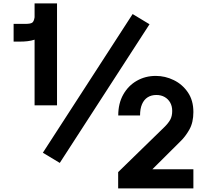

<svg xmlns="http://www.w3.org/2000/svg" viewBox="-20 -869 1157 1096"><path d="M321.2 61 833.5 -730.6 737.1 -788.8 224.7 2.8ZM1083.9 97.3H849.7L1008.7 -60.9Q1038 -88.6 1060.9 -129.3Q1083.9 -169.9 1083.9 -229.4Q1083.9 -296 1052.4 -341.9Q1021 -387.8 971.9 -411.7Q922.9 -435.7 869.1 -435.7Q809.6 -435.7 760.9 -407.9Q712.3 -380.1 683.7 -329.5Q655 -278.8 655 -210H779.5Q779.5 -248.3 790.7 -274.2Q801.9 -300.2 822.8 -313.5Q843.6 -326.8 872.8 -326.8Q899.5 -326.8 919.7 -315.3Q939.9 -303.8 951.5 -283.4Q963 -262.9 963 -235.6Q963 -205.6 951.4 -184.9Q939.7 -164.3 916.7 -142.1L654.5 113.4V206.5H1083.9ZM57.7 -631.5H93.3Q116.7 -631.5 137.6 -633.9Q158.6 -636.4 177.4 -642.6V-267.6H305.5V-849.5H177.4V-770.5Q173.8 -746.6 163.9 -739.6Q154.1 -732.7 124.8 -732.7H57.7Z"/></svg>

Font: Estedad-VF-FD Black
Style: Regular
Weight: 900
Designer: Amin Abedi
Version: Version 4.000